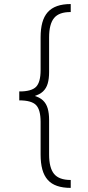

<svg xmlns="http://www.w3.org/2000/svg" viewBox="-20 -791 436 949"><path d="M75.2 -308.1V-338.9Q135.7 -338.9 158.2 -361.8Q180.7 -384.8 180.7 -444.3V-606.4Q180.7 -648.4 189.2 -679.4Q197.8 -710.4 215.8 -730.7Q233.9 -751 262.2 -761Q290.5 -771 329.6 -771V-731.4Q272 -731.9 247.3 -701.9Q222.7 -671.9 222.7 -606V-434.6Q222.7 -401.9 215.8 -378.2Q209 -354.5 192.4 -338.9Q175.8 -323.2 147.2 -315.7Q118.7 -308.1 75.2 -308.1ZM329.6 137.7Q290.5 137.7 262.2 127.9Q233.9 118.2 215.8 97.9Q197.8 77.6 189.2 46.4Q180.7 15.1 180.7 -26.9V-188.5Q180.7 -248.5 158.2 -271.7Q135.7 -294.9 75.2 -294.9V-325.7Q118.7 -325.7 147.2 -318.1Q175.8 -310.5 192.4 -294.7Q209 -278.8 215.8 -254.9Q222.7 -231 222.7 -198.2V-27.3Q222.7 38.6 247.3 68.6Q272 98.6 329.6 98.6ZM75.2 -294.9V-339.4H154.3V-294.9Z"/></svg>

Font: Inter 17pt ExtraLight
Style: Regular
Weight: 250
Version: Version 4.001;git-66647c0bb